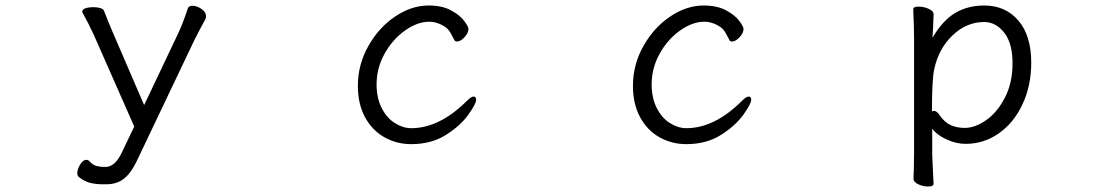

<svg xmlns="http://www.w3.org/2000/svg" viewBox="-20 -506 4040 698"><path d="M266 137Q261 132 261 124Q261 109 271.5 92Q282 75 294 75Q301 75 307 82Q318 94 331.5 97.5Q345 101 363 101Q399 101 424 46L468 -46L322 -377Q302 -421 281 -458Q279 -462 279 -464Q279 -472 291 -476Q303 -480 319 -480Q334 -480 345 -476.5Q356 -473 358 -467Q373 -428 388 -393L504 -124L627 -383Q645 -421 663 -476Q666 -485 680 -485Q696 -485 712.5 -473.5Q729 -462 729 -447Q729 -441 726 -435Q704 -395 687 -361L476 82Q455 125 429.5 144.5Q404 164 366 164H356Q330 164 308.5 159Q287 154 266 137Z M1475 18Q1422 18 1377.5 -7Q1333 -32 1307 -80Q1281 -128 1281 -194Q1281 -271 1319 -338.5Q1357 -406 1416.5 -446Q1476 -486 1538 -486Q1587 -486 1619.5 -468.5Q1652 -451 1667.5 -430Q1683 -409 1683 -401Q1683 -386 1668.5 -370.5Q1654 -355 1641 -355Q1635 -355 1632 -360Q1629 -365 1623.5 -376Q1618 -387 1612.5 -394.5Q1607 -402 1600 -407Q1571 -427 1540 -427Q1498 -427 1453 -395.5Q1408 -364 1378.5 -311.5Q1349 -259 1349 -199Q1349 -150 1367.5 -113.5Q1386 -77 1415.5 -58.5Q1445 -40 1475 -40Q1578 -40 1678 -140Q1693 -155 1702 -155Q1711 -155 1711 -143Q1711 -129 1682.5 -89Q1654 -49 1601 -15.5Q1548 18 1475 18Z M2475 18Q2422 18 2377.5 -7Q2333 -32 2307 -80Q2281 -128 2281 -194Q2281 -271 2319 -338.5Q2357 -406 2416.5 -446Q2476 -486 2538 -486Q2587 -486 2619.5 -468.5Q2652 -451 2667.5 -430Q2683 -409 2683 -401Q2683 -386 2668.5 -370.5Q2654 -355 2641 -355Q2635 -355 2632 -360Q2629 -365 2623.5 -376Q2618 -387 2612.5 -394.5Q2607 -402 2600 -407Q2571 -427 2540 -427Q2498 -427 2453 -395.5Q2408 -364 2378.5 -311.5Q2349 -259 2349 -199Q2349 -150 2367.5 -113.5Q2386 -77 2415.5 -58.5Q2445 -40 2475 -40Q2578 -40 2678 -140Q2693 -155 2702 -155Q2711 -155 2711 -143Q2711 -129 2682.5 -89Q2654 -49 2601 -15.5Q2548 18 2475 18Z M3300 -472Q3300 -482 3319 -482Q3338 -482 3356 -474Q3374 -466 3374 -454L3372 -402L3370 -369Q3408 -433 3453.5 -459.5Q3499 -486 3558 -486Q3635 -486 3682 -431.5Q3729 -377 3729 -278Q3729 -195 3697.5 -127.5Q3666 -60 3611.5 -21.5Q3557 17 3490 17Q3456 17 3420.5 0.5Q3385 -16 3369 -38V56Q3369 61 3372 124Q3374 154 3374 162Q3374 172 3354 172Q3336 172 3318.5 164Q3301 156 3301 144Q3301 128 3302 116L3303 55V-368Q3303 -403 3300 -472ZM3375 -103Q3386 -103 3396 -87Q3414 -61 3436.5 -51Q3459 -41 3487 -41Q3525 -41 3565.5 -69.5Q3606 -98 3633.5 -151.5Q3661 -205 3661 -276Q3661 -349 3630.5 -387.5Q3600 -426 3558 -426Q3494 -426 3443 -377.5Q3392 -329 3376 -253Q3368 -215 3368 -101Q3372 -103 3375 -103Z"/></svg>

Font: Iansui
Style: Regular
Weight: 400
Designer: But Ko / Fontworks Inc.
Foundry: zi-hi.com / Fontworks Inc.
Version: Version 1.002